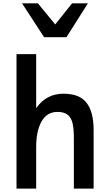

<svg xmlns="http://www.w3.org/2000/svg" viewBox="-20 -1108 640 1128"><path d="M77 -790H192.5V-472.5Q223.5 -516.5 263.5 -537Q303.5 -557.5 352.5 -557.5Q448 -557.5 489 -503.5Q530 -449.5 530 -345.5V0H414V-294Q414 -348.5 406.8 -381.8Q399.5 -415 378.5 -432.8Q357.5 -450.5 317.5 -450.5Q255.5 -450.5 224 -394.2Q192.5 -338 192.5 -244.5V0H77ZM109.5 -1088.5H202.5L304.5 -964.5L403.5 -1088.5H496.5L370.5 -889.5H239Z"/></svg>

Font: JuliaMono SemiBold
Style: Regular
Weight: 600
Monospace: yes
Designer: cormullion
Foundry: corm
Version: Version 0.055; ttfautohint (v1.8.4)